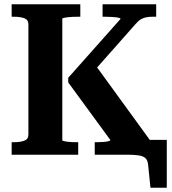

<svg xmlns="http://www.w3.org/2000/svg" viewBox="-20 -730 811 906"><path d="M35 0V-59H46Q75 -59 94.5 -66Q114 -73 114 -95V-615Q114 -637 94.5 -644Q75 -651 46 -651H35V-710H359V-651H349Q337 -651 323 -650.5Q309 -650 298 -648.5Q287 -647 280.5 -645.5Q274 -644 274 -641V-69Q274 -66 280 -64.5Q286 -63 295.5 -61.5Q305 -60 317 -59.5Q329 -59 340 -59H349V0ZM427 0V-59H436Q451 -59 466 -60Q481 -61 491 -63.5Q501 -66 501 -69L302 -341V-363L549 -641Q548 -645 536.5 -647Q525 -649 508 -650Q491 -651 475 -651H464V-710H717V-651H699Q681 -651 668 -648Q655 -645 644 -638.5Q633 -632 621 -618L390 -357L420 -437L691 -64V0ZM581 0H528V-70H767V156H690L679 48Q677 27 667 17Q657 7 636 3.5Q615 0 581 0Z"/></svg>

Font: Roboto Serif 28pt SemiBold
Style: Regular
Weight: 600
Designer: Greg Gazdowicz
Foundry: Commercial Type
Version: Version 1.008